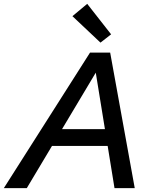

<svg xmlns="http://www.w3.org/2000/svg" viewBox="-72 -976 779 996"><path d="M-52.2 0 395 -703.1H499.5L627 0H522L424.8 -599.1L66.9 0ZM167 -218.8 185.1 -306.2H546.4L527.8 -218.8ZM449.2 -754.9 303.7 -892.1 380.4 -956.1 504.4 -797.9Z"/></svg>

Font: Schibsted Grotesk Medium
Style: Italic
Weight: 500
Italic angle: -12°
Designer: Bakken & Baeck AS, Henrik Kongsvoll
Foundry: Schibsted ASA
Version: Version 1.100;gftools[0.9.25]